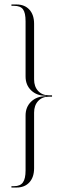

<svg xmlns="http://www.w3.org/2000/svg" viewBox="-20 -785 285 856"><path d="M212 -354H198Q168 -354 150 -334.5Q132 -315 132 -283V-35Q132 5 111 28Q90 51 54 51H31V45H43Q70 45 82 28.5Q94 12 94 -25V-270Q94 -308 119 -332Q144 -356 184 -356V-358Q144 -358 119 -382Q94 -406 94 -444V-690Q94 -728 82.5 -743.5Q71 -759 43 -759H31V-765H54Q90 -765 111 -742Q132 -719 132 -679V-431Q132 -399 150 -379.5Q168 -360 198 -360H212Z"/></svg>

Font: Moniqa ExtLt Narrow Display
Style: Regular
Weight: 200
Width: 4
Designer: Rajesh Rajput
Foundry: Rajesh Rajput
Version: Version 1.000